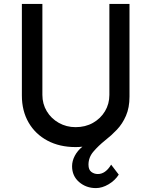

<svg xmlns="http://www.w3.org/2000/svg" viewBox="-20 -745 775 983"><path d="M471 218Q421 218 385 187Q349 156 349 106Q349 79 363 52.5Q377 26 402 6Q385 8 367 8Q285 8 223 -25Q161 -58 126.5 -117.5Q92 -177 92 -256V-725H197V-259Q197 -213 219.5 -175.5Q242 -138 281 -116Q320 -94 367 -94Q417 -94 456 -116Q495 -138 517.5 -175.5Q540 -213 540 -259V-725H643V-250Q643 -194 625 -152.5Q607 -111 578.5 -81Q550 -51 519 -27Q483 2 458 31.5Q433 61 433 98Q433 124 447.5 135Q462 146 481 146Q520 146 549 98L588 149Q569 179 536 198.5Q503 218 471 218Z"/></svg>

Font: Reem Kufi Ink
Style: Regular
Weight: 400
Designer: Khaled Hosny
Version: Version 1.7